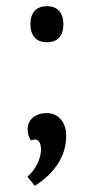

<svg xmlns="http://www.w3.org/2000/svg" viewBox="-20 -463 304 618"><path d="M78 -385Q78 -413 91.5 -428Q105 -443 131 -443Q157 -443 170.5 -427.5Q184 -412 184 -385Q184 -357 170.5 -342Q157 -327 131 -327Q105 -327 91.5 -342.5Q78 -358 78 -385ZM112 18Q112 4 107 -5Q102 -14 92 -14Q88 -14 80 -11Q69 -24 69 -48Q69 -70 86 -84.5Q103 -99 130 -99Q158 -99 175.5 -79Q193 -59 193 -26Q193 23 166.5 64Q140 105 92 135L68 106Q88 89 100 64.5Q112 40 112 18Z"/></svg>

Font: Caladea
Style: Regular
Weight: 400
Designer: Carolina Giovagnoli and Andres Torresi
Foundry: Carolina Giovagnoli & Andres Torresi
Version: Version 1.001